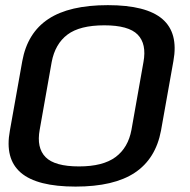

<svg xmlns="http://www.w3.org/2000/svg" viewBox="-20 -700 720 728"><path d="M266.5 7.5Q412 7.5 491.2 -45.2Q570.5 -98 590.5 -205L637.5 -468.5Q657 -575 595.8 -627.8Q534.5 -680.5 389 -680.5Q243 -680.5 163.5 -628Q84 -575.5 64.5 -468.5L17.5 -205Q-2.5 -98 59 -45.2Q120.5 7.5 266.5 7.5ZM279.5 -69Q187.5 -69 152.8 -104.2Q118 -139.5 130.5 -208L176 -465Q189 -533.5 235.8 -568.8Q282.5 -604 375.5 -604Q467.5 -604 502 -568.8Q536.5 -533.5 524 -465L478.5 -208Q466 -140 418.2 -104.5Q370.5 -69 279.5 -69Z"/></svg>

Font: Anybody Expanded
Style: Italic
Weight: 400
Width: 7
Italic angle: -10°
Version: Version 1.113;gftools[0.9.25]